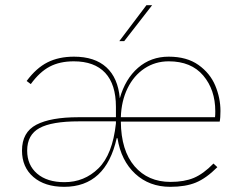

<svg xmlns="http://www.w3.org/2000/svg" viewBox="-20 -717 937 742"><path d="M65 -135Q65 -206 120.5 -235Q176 -264 283 -264H428V-304Q428 -391 386.5 -435.5Q345 -480 265 -480Q211 -480 172 -459.5Q133 -439 99 -392L83 -404Q120 -454 163.5 -476Q207 -498 266 -498Q346 -498 391 -457Q436 -416 443 -337Q464 -412 513.5 -455Q563 -498 632 -498Q702 -498 747 -466Q792 -434 812 -386Q832 -338 832 -288Q832 -261 829 -247H447Q448 -135 500 -74.5Q552 -14 639 -14Q692 -14 729 -29.5Q766 -45 805 -85L820 -71Q777 -28 737 -11.5Q697 5 638 5Q557 5 502.5 -45.5Q448 -96 434 -183H431Q389 5 228 5Q153 5 109 -33Q65 -71 65 -135ZM428 -240V-248H284Q180 -248 132.5 -222Q85 -196 85 -135Q85 -79 123.5 -46Q162 -13 229 -13Q306 -13 360.5 -66.5Q415 -120 428 -240ZM812 -287Q812 -370 765.5 -425Q719 -480 632 -480Q580 -480 538.5 -452.5Q497 -425 473 -376Q449 -327 447 -264H811Q812 -272 812 -287ZM546 -697H568L460 -558H441Z"/></svg>

Font: Hanken Grotesk Thin
Style: Regular
Weight: 100
Designer: Alfredo Marco Pradil
Foundry: Hanken Design Co.
Version: Version 3.014